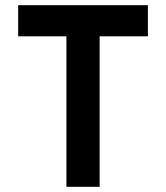

<svg xmlns="http://www.w3.org/2000/svg" viewBox="-20 -720 640 740"><path d="M50 -700V-580H236V0H364V-580H550V-700Z"/></svg>

Font: KT Kiyosuna Sans Bold
Style: Regular
Weight: 700
Designer: [Zen Kaku Gothic] Yoshimichi Ohira
Version: Version 1.010;Glyphs 3.1.2 (3151)